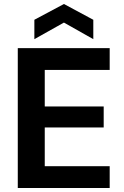

<svg xmlns="http://www.w3.org/2000/svg" viewBox="-20 -941 623 961"><path d="M69 0V-700H529V-591H204V-408H499V-303H204V-109H529V0ZM152 -745V-842L300 -921L447 -842V-745L300 -828Z"/></svg>

Font: DM Sans
Style: Bold
Weight: 700
Designer: Colophon Foundry, Jonny Pinhorn
Foundry: Colophon Foundry
Version: Version 4.004; ttfautohint (v1.8.4.7-5d5b)